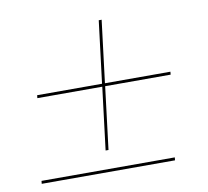

<svg xmlns="http://www.w3.org/2000/svg" viewBox="-63 -625 707 654"><g transform="rotate(-10 290.0 -297.5)"><path d="M328.5 -555 302 -340H528.5L527.5 -330H301L274.5 -114H264.5L291 -330H66.5L67.5 -340H292L318.5 -555ZM31.5 -50H492.5L491.5 -40H30.5Z"/></g></svg>

Font: Lato Hairline
Style: Italic
Weight: 100
Italic angle: -7°
Designer: Lukasz Dziedzic
Foundry: tyPoland Lukasz Dziedzic
Version: Version 2.007; 2014-02-27